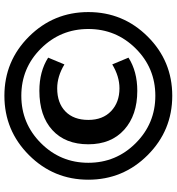

<svg xmlns="http://www.w3.org/2000/svg" viewBox="14 -790 784 851"><g transform="rotate(-90 405.5 -365.0)"><path d="M428 -148Q320 -148 255.5 -206Q191 -264 191 -365Q191 -467 254 -524.5Q317 -582 428 -582Q514 -582 575 -543L545 -471Q492 -503 439 -503Q374 -503 336.5 -466.5Q299 -430 299 -365Q299 -301 338 -264Q377 -227 439 -227Q492 -227 545 -259L575 -187Q514 -148 428 -148ZM668.5 -102Q560 7 406 7Q252 7 143 -102Q34 -211 34 -365Q34 -519 143 -628Q252 -737 406 -737Q560 -737 668.5 -628Q777 -519 777 -365Q777 -211 668.5 -102ZM196 -155Q283 -68 406 -68Q529 -68 615.5 -155Q702 -242 702 -365Q702 -488 615.5 -575Q529 -662 406 -662Q283 -662 196 -575Q109 -488 109 -365Q109 -242 196 -155Z"/></g></svg>

Font: Mplus 1p Bold
Style: Bold
Weight: 700
Version: Version 1.061